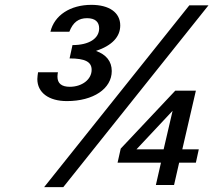

<svg xmlns="http://www.w3.org/2000/svg" viewBox="-20 -758 880 792"><path d="M137 -460C136 -451 134 -442 134 -432C134 -376 181 -341 256 -341C365 -341 441 -392 441 -465C441 -505 418 -533 376 -548C442 -570 476 -606 476 -653C476 -706 431 -738 357 -738C270 -738 204 -695 188 -627H266C281 -666 304 -683 339 -683C372 -683 389 -668 389 -641C389 -599 347 -572 279 -572L267 -517C331 -517 358 -503 358 -470C358 -430 318 -400 268 -400C234 -400 217 -414 217 -442C217 -449 218 -454 219 -460ZM840 -736H761L162 14H241ZM788 -87 800 -142H732L788 -384H703L478 -145L465 -87H644L623 5H698L719 -87ZM655 -142H543L692 -301Z"/></svg>

Font: Perun Medium Italic
Style: Regular
Weight: 500
Italic angle: -12°
Foundry: Copyright (c) Stefan Peev, Context Ltd, 2016
Version: Version 1.026